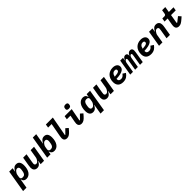

<svg xmlns="http://www.w3.org/2000/svg" viewBox="679 -3191 5831 5831"><g transform="rotate(-45 3594.5 -275.5)"><path d="M-13.1 199.9H133.2L182.9 -95.9H190C204.9 -28.1 244 12.1 324.9 12.1C468 12.1 562.1 -122.9 562.1 -328.1C562.1 -448.9 519.9 -528.1 410.9 -528.1C323.2 -528.1 277 -471.9 237.9 -393.1H233L252.8 -516H106.9ZM198.2 -186.1 212 -269.2C219.1 -312.1 242.9 -346.9 258.9 -366.1C283 -396 310 -415.1 345.9 -415.1C396 -415.1 413 -377.1 414.1 -328.1C414.1 -311.1 411.9 -295.1 410.2 -283L399.9 -223C387.1 -144.9 350.1 -100.9 278.1 -100.9C214.8 -100.9 188.9 -132.1 198.2 -186.1Z M942.1 0H1088.1L1174 -516H1028.1L983.3 -247.2C976.2 -204.9 951 -166.9 936.1 -147C913 -116.8 889.2 -100.1 855.1 -100.1C810 -100.1 795.1 -133.9 795.1 -160.9C795.1 -186.1 799 -206 802.2 -224.1L851.2 -516H705.3L659.1 -241.1C651.3 -192.8 648.1 -165.8 648.1 -137.1C648.1 -57.2 688.2 12.1 789.1 12.1C871.1 12.1 918 -39.1 957 -122.9H962Z M1221.2 0H1367.2L1383.2 -95.9H1390.3C1405.2 -28.1 1444.2 12.1 1525.2 12.1C1668.3 12.1 1762.4 -122.9 1762.4 -328.1C1762.4 -448.9 1720.2 -528.1 1611.2 -528.1C1523.4 -528.1 1477.3 -471.9 1438.2 -393.1H1433.2L1490.4 -740.1H1344.5ZM1398.4 -186.1 1412.3 -269.2C1419.4 -312.1 1443.2 -346.9 1459.2 -366.1C1483.3 -396 1510.3 -415.1 1546.2 -415.1C1596.2 -415.1 1613.3 -377.1 1614.3 -328.1C1614.3 -311.1 1612.2 -295.1 1610.4 -283L1600.1 -223C1587.4 -144.9 1550.4 -100.9 1478.3 -100.9C1415.1 -100.9 1389.2 -132.1 1398.4 -186.1Z M2070.3 12.1C2139.6 12.1 2195.3 -27 2262.4 -103L2323.5 -172.9L2243.3 -244L2103.3 -100.9L2088.4 -105.8L2205.3 -740.1H1906.2L1887.4 -626.1H2039.4L1958.5 -187.9C1950.3 -147 1948.5 -130 1948.5 -108C1948.5 -35.2 1988.3 12.1 2070.3 12.1Z M2739.7 -584.2C2799.7 -584.2 2826.7 -608 2833.5 -649.9C2837.7 -674 2838.4 -682.9 2838.4 -690C2838.4 -725.1 2816.4 -751.1 2756.4 -751.1C2696.7 -751.1 2669.7 -726.9 2662.6 -685C2658.7 -660.9 2657.7 -652 2657.7 -644.9C2657.7 -610.1 2679.7 -584.2 2739.7 -584.2ZM2468.4 -402H2624.6L2584.5 -187.9C2576.7 -147 2574.6 -130 2574.6 -108C2574.6 -35.2 2616.5 12.1 2698.5 12.1C2767.4 12.1 2823.5 -27 2890.6 -103L2951.7 -172.9L2871.4 -244L2731.5 -100.9L2714.5 -105.8L2791.5 -516H2487.6Z M3314.6 199.9H3460.6L3579.5 -516H3433.6L3417.6 -420.1H3410.9C3395.6 -487.9 3356.5 -528.1 3275.6 -528.1C3132.8 -528.1 3038.7 -393.1 3038.7 -187.9C3038.7 -67.1 3080.6 12.1 3189.6 12.1C3277.7 12.1 3323.9 -44 3362.6 -122.9H3367.5ZM3186.8 -187.9C3186.8 -204.9 3188.6 -220.9 3190.7 -233L3200.6 -293C3213.8 -371.1 3250.7 -415.1 3322.8 -415.1C3385.7 -415.1 3411.6 -383.9 3402.7 -329.9L3388.8 -247.2C3381.7 -203.8 3357.6 -169 3341.6 -149.9C3317.8 -120 3290.8 -100.9 3254.6 -100.9C3204.5 -100.9 3187.9 -138.8 3186.8 -187.9Z M3942.8 0H4088.8L4174.7 -516H4028.8L3984 -247.2C3976.9 -204.9 3951.7 -166.9 3936.8 -147C3913.7 -116.8 3889.9 -100.1 3855.8 -100.1C3810.7 -100.1 3795.8 -133.9 3795.8 -160.9C3795.8 -186.1 3799.7 -206 3802.9 -224.1L3851.9 -516H3706L3659.8 -241.1C3652 -192.8 3648.8 -165.8 3648.8 -137.1C3648.8 -57.2 3688.9 12.1 3789.8 12.1C3871.8 12.1 3918.7 -39.1 3957.7 -122.9H3962.7Z M4481.9 12.1C4614 12.1 4680 -51.8 4734 -128.9L4643.1 -187.9C4589.8 -120 4557.9 -100.1 4501.1 -100.1C4431.1 -100.1 4402 -131 4402 -186.1C4402 -191.1 4402 -195 4403.1 -203.1C4697.1 -214.1 4751.1 -302.9 4751.1 -386C4751.1 -480.8 4665.1 -528.1 4561.1 -528.1C4377.8 -528.1 4257.1 -399.9 4257.1 -208.1C4257.1 -71 4329.9 12.1 4481.9 12.1ZM4413 -286.9 4415.8 -301.1C4435 -389.9 4483 -425.1 4546.2 -425.1C4589.8 -425.1 4610.1 -405.9 4610.1 -372.9C4610.1 -339.8 4598 -296.9 4413 -286.9Z M4907 0 4961.3 -323.9C4964.1 -342 4971.2 -366.1 4985.1 -388.8C5001.1 -415.1 5016 -421.2 5031.2 -421.2C5050.1 -421.2 5060 -408 5060 -383.2C5060 -369 5058.2 -353 5056.1 -340.9L4999.3 0H5117.2L5169 -312.1C5175.1 -348 5182.2 -369 5194.2 -388.8C5209.2 -414.1 5224.1 -421.2 5241.1 -421.2C5259.2 -421.2 5270.2 -405.9 5270.2 -382.1C5270.2 -369 5268.1 -353 5266 -340.9L5209.2 0H5327.1L5386 -355.8C5390.3 -380 5393.1 -409.1 5393.1 -432.2C5393.1 -495 5364 -528.1 5305 -528.1C5242.2 -528.1 5206 -484 5181.1 -426.1H5176.1C5183.2 -494 5151.3 -528.1 5098 -528.1C5044 -528.1 5007.1 -486.2 4984 -426.1H4978L4993.3 -516H4875L4789.1 0Z M5682.2 12.1C5814.3 12.1 5880.3 -51.8 5934.3 -128.9L5843.4 -187.9C5790.1 -120 5758.2 -100.1 5701.3 -100.1C5631.4 -100.1 5602.3 -131 5602.3 -186.1C5602.3 -191.1 5602.3 -195 5603.3 -203.1C5897.4 -214.1 5951.3 -302.9 5951.3 -386C5951.3 -480.8 5865.4 -528.1 5761.4 -528.1C5578.1 -528.1 5457.4 -399.9 5457.4 -208.1C5457.4 -71 5530.2 12.1 5682.2 12.1ZM5613.3 -286.9 5616.1 -301.1C5635.3 -389.9 5683.2 -425.1 5746.4 -425.1C5790.1 -425.1 5810.4 -405.9 5810.4 -372.9C5810.4 -339.8 5798.3 -296.9 5613.3 -286.9Z M6172.6 0 6217.3 -269.2C6224.4 -311.1 6249.3 -349.1 6264.6 -369C6287.3 -399.1 6311.4 -415.8 6345.5 -415.8C6390.3 -415.8 6405.5 -382.1 6405.5 -355.1C6405.5 -329.9 6401.3 -311.1 6398.4 -293L6349.4 0H6495.4L6541.5 -274.9C6549.4 -323.2 6552.6 -350.1 6552.6 -378.9C6552.6 -459.2 6512.4 -528.1 6411.6 -528.1C6329.5 -528.1 6282.3 -476.9 6243.3 -393.1H6238.3L6258.5 -516H6112.6L6026.3 0Z M6879.6 12.1C6950.6 12.1 6998.6 -23.1 7083.5 -95.9L7143.5 -148.1L7071.7 -230.1L6915.5 -106.9L6895.6 -114L6943.5 -402H7145.6L7164.4 -516H6962.7L6992.5 -698.2H6856.5L6836.6 -576C6829.5 -530.9 6809.7 -516 6766.7 -516H6683.6L6664.4 -402H6796.5L6759.6 -182.2C6754.6 -152 6752.5 -133.9 6752.5 -116.1C6752.5 -39.1 6791.5 12.1 6879.6 12.1Z"/></g></svg>

Font: Margiela Mono Italic Bold It
Style: Regular
Weight: 700
Designer: Mike Abbink, Paul van der Laan, Pieter van Rosmalen
Foundry: Bold Monday
Version: Version 2.003 2021